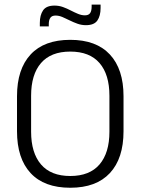

<svg xmlns="http://www.w3.org/2000/svg" viewBox="-20 -828 628 858"><path d="M294 11Q177.5 11 116.8 -54.5Q56 -120 56 -241.5V-398Q56 -519 116.8 -584.5Q177.5 -650 294 -650Q410 -650 471 -584.5Q532 -519 532 -398V-241.5Q532 -120 471 -54.5Q410 11 294 11ZM294 -41.5Q380.5 -41.5 424.8 -93.2Q469 -145 469 -239.5V-400Q469 -495 424.8 -546.2Q380.5 -597.5 294 -597.5Q207.5 -597.5 163.2 -546.2Q119 -495 119 -400V-239.5Q119 -145 163.2 -93.2Q207.5 -41.5 294 -41.5ZM364 -715.5Q344.5 -715.5 326.2 -722Q308 -728.5 291.5 -736.8Q275 -745 259.2 -751.8Q243.5 -758.5 228.5 -758.5Q212 -758.5 205 -748.5Q198 -738.5 198 -720V-710H158V-725.5Q158 -760.5 172.5 -781.8Q187 -803 223.5 -803Q243.5 -803 261.5 -796.5Q279.5 -790 296.2 -781.2Q313 -772.5 328.8 -766Q344.5 -759.5 359.5 -759.5Q376 -759.5 382.8 -769.5Q389.5 -779.5 389.5 -798V-807.5H429.5V-792Q429.5 -757 415 -736.2Q400.5 -715.5 364 -715.5Z"/></svg>

Font: Anek Malayalam Light
Style: Regular
Weight: 300
Version: Version 1.003